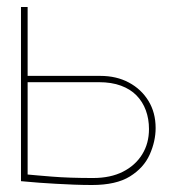

<svg xmlns="http://www.w3.org/2000/svg" viewBox="-20 -520 496 549"><path d="M267 -303H59V-500H40V-2Q43 -2 57 -0.5Q71 1 92.5 2.5Q114 4 139.5 5.5Q165 7 192 8Q219 9 243 9Q312 9 351.5 -15.5Q391 -40 408 -78Q425 -116 425 -154Q425 -198 404.5 -231.5Q384 -265 348.5 -284Q313 -303 267 -303ZM246 -11Q212 -11 182.5 -12Q153 -13 128.5 -15Q104 -17 86.5 -18.5Q69 -20 59 -21V-285H263Q299 -285 326 -275Q353 -265 370.5 -247Q388 -229 397 -204.5Q406 -180 406 -151Q406 -110 386.5 -78.5Q367 -47 331.5 -29Q296 -11 246 -11Z"/></svg>

Font: Advent Pro Thin
Style: Regular
Weight: 250
Version: Version 3.000